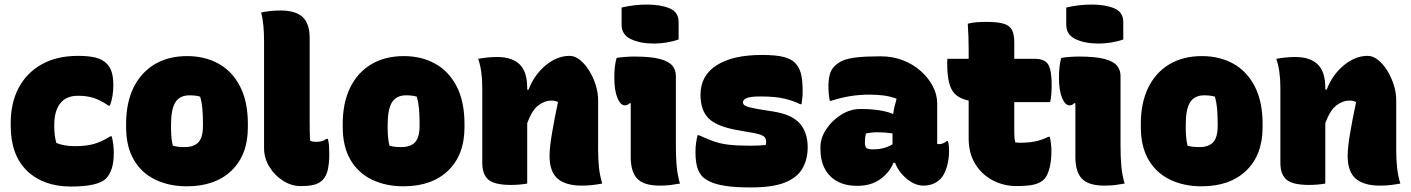

<svg xmlns="http://www.w3.org/2000/svg" viewBox="-20 -805 6190 842"><path d="M322 -560Q369 -560 399 -552.5Q429 -545 448 -526Q463 -511 470 -488.5Q477 -466 477 -430Q477 -408 473.5 -385.5Q470 -363 462 -342H456Q418 -367 389 -376Q360 -385 322 -385Q270 -385 244 -351.5Q218 -318 218 -258V-249Q218 -211 227 -178Q262 -164 308 -164Q356 -164 389.5 -173Q423 -182 464 -207H470Q479 -173 479 -133Q479 -57 445 -22Q410 13 291 13Q170 13 98.5 -56Q27 -125 27 -254V-266Q27 -354 62 -420Q97 -486 163 -523Q229 -560 322 -560Z M801 -559Q878 -559 938 -526Q998 -493 1032.5 -426.5Q1067 -360 1067 -261V-247Q1067 -126 995.5 -57Q924 12 799 12Q722 12 661.5 -17Q601 -46 567 -104Q533 -162 533 -248V-262Q533 -354 565.5 -420.5Q598 -487 658 -523Q718 -559 801 -559ZM811 -387Q769 -387 749.5 -357Q730 -327 730 -257V-246Q730 -221 732 -201Q734 -181 738 -166Q749 -163 760.5 -161.5Q772 -160 790 -160Q831 -160 850.5 -181.5Q870 -203 870 -252V-263Q870 -301 867.5 -328.5Q865 -356 858 -381Q839 -387 811 -387Z M1138 -624Q1138 -661 1135 -693Q1132 -725 1125 -750Q1164 -759 1210 -759Q1277 -759 1307.5 -730Q1338 -701 1338 -639V-262Q1338 -242 1338.5 -223.5Q1339 -205 1340 -188Q1346 -185 1353 -184Q1360 -183 1367 -183Q1381 -183 1391 -186Q1401 -189 1412 -196H1418Q1422 -179 1423 -165.5Q1424 -152 1424 -126Q1424 -92 1418 -62.5Q1412 -33 1395 -16Q1380 -1 1358.5 5Q1337 11 1298 11Q1258 11 1221 -12.5Q1184 -36 1161 -74Q1138 -112 1138 -155Z M1751 -559Q1828 -559 1888 -526Q1948 -493 1982.5 -426.5Q2017 -360 2017 -261V-247Q2017 -126 1945.5 -57Q1874 12 1749 12Q1672 12 1611.5 -17Q1551 -46 1517 -104Q1483 -162 1483 -248V-262Q1483 -354 1515.5 -420.5Q1548 -487 1608 -523Q1668 -559 1751 -559ZM1761 -387Q1719 -387 1699.5 -357Q1680 -327 1680 -257V-246Q1680 -221 1682 -201Q1684 -181 1688 -166Q1699 -163 1710.5 -161.5Q1722 -160 1740 -160Q1781 -160 1800.5 -181.5Q1820 -203 1820 -252V-263Q1820 -301 1817.5 -328.5Q1815 -356 1808 -381Q1789 -387 1761 -387Z M2292 0Q2258 6 2221 6Q2149 6 2122 -17Q2095 -40 2095 -91V-420Q2095 -496 2077 -547Q2098 -551 2119 -553Q2140 -555 2160 -555Q2225 -555 2258.5 -523Q2292 -491 2292 -419V-412H2298Q2323 -477 2373 -518.5Q2423 -560 2478 -560Q2501 -560 2523 -542.5Q2545 -525 2563 -496.5Q2581 -468 2592 -433.5Q2603 -399 2603 -365V-146Q2603 -103 2607 -68Q2611 -33 2621 0Q2599 4 2578 6.5Q2557 9 2531 9Q2461 9 2425.5 -21.5Q2390 -52 2390 -122Q2390 -157 2400.5 -219.5Q2411 -282 2427 -357Q2417 -364 2397 -364Q2369 -364 2341 -343Q2313 -322 2292 -265Z M2746 -117V-352H2740Q2733 -343 2720 -343Q2701 -343 2687.5 -376Q2674 -409 2674 -465Q2674 -517 2684 -551Q2701 -554 2722.5 -555.5Q2744 -557 2761 -557Q2834 -557 2873.5 -546.5Q2913 -536 2928.5 -517Q2944 -498 2944 -472V-163Q2944 -116 2947.5 -76.5Q2951 -37 2962 0Q2940 4 2920 6.5Q2900 9 2874 9Q2804 9 2775 -21Q2746 -51 2746 -117ZM2706 -772Q2761 -785 2818 -785Q2877 -785 2916.5 -768.5Q2956 -752 2956 -708V-632Q2931 -623 2902.5 -618.5Q2874 -614 2848 -614Q2787 -614 2746.5 -633.5Q2706 -653 2706 -696Z M3269 -166Q3310 -166 3338 -169Q3343 -190 3334.5 -202Q3326 -214 3289 -221L3216 -234Q3124 -250 3088 -285.5Q3052 -321 3052 -389Q3052 -474 3123 -519Q3194 -564 3321 -564Q3385 -564 3417.5 -555Q3450 -546 3465 -531Q3485 -511 3492.5 -482Q3500 -453 3500 -402Q3500 -389 3498.5 -375.5Q3497 -362 3495 -348H3489Q3462 -362 3422 -372Q3382 -382 3315 -382Q3269 -382 3253.5 -374.5Q3238 -367 3238 -356Q3238 -346 3251 -340Q3264 -334 3302 -327L3371 -316Q3453 -303 3487.5 -263.5Q3522 -224 3522 -159Q3522 -106 3499 -66Q3476 -26 3422 -4.5Q3368 17 3273 17Q3205 17 3163 10.5Q3121 4 3098 -6.5Q3075 -17 3062 -29Q3046 -45 3038 -70.5Q3030 -96 3030 -138Q3030 -161 3032.5 -178Q3035 -195 3039 -212H3045Q3080 -196 3109 -185.5Q3138 -175 3175 -170.5Q3212 -166 3269 -166Z M4090 -351V-174Q4092 -173 4099 -173Q4116 -173 4131 -186H4137Q4139 -180 4140.5 -169Q4142 -158 4142 -144Q4142 -104 4131.5 -71Q4121 -38 4106 -22Q4089 -5 4070 2Q4051 9 4030 9Q3993 9 3957.5 -20Q3922 -49 3905 -91H3898Q3882 -50 3841.5 -20Q3801 10 3739 10Q3663 10 3620.5 -33Q3578 -76 3578 -151V-160Q3578 -200 3603.5 -238.5Q3629 -277 3669 -302Q3709 -327 3753 -327Q3799 -327 3835 -321.5Q3871 -316 3897 -305Q3899 -321 3903 -338Q3907 -355 3912 -372Q3886 -382 3857 -386Q3828 -390 3795 -390Q3749 -390 3709 -383.5Q3669 -377 3625 -363H3619Q3613 -393 3613 -426Q3613 -454 3618.5 -476.5Q3624 -499 3640 -515Q3656 -531 3677.5 -540Q3699 -549 3738 -553.5Q3777 -558 3843 -558Q3895 -558 3940 -540.5Q3985 -523 4018.5 -493Q4052 -463 4071 -426.5Q4090 -390 4090 -351ZM3773 -180Q3773 -162 3780 -156Q3787 -150 3809 -150Q3833 -150 3853 -155Q3873 -160 3894 -172V-220Q3860 -225 3827 -225Q3814 -225 3801.5 -223.5Q3789 -222 3778 -220Q3775 -210 3774 -201.5Q3773 -193 3773 -182Z M4584 -205Q4591 -171 4591 -144Q4591 -100 4582.5 -67.5Q4574 -35 4560 -20Q4545 -4 4518 3.5Q4491 11 4436 11Q4383 11 4335 -13.5Q4287 -38 4257.5 -85Q4228 -132 4228 -198V-364Q4174 -375 4154 -411.5Q4134 -448 4134 -525Q4134 -531 4134 -536.5Q4134 -542 4135 -547H4228V-591Q4228 -619 4227 -646Q4226 -673 4224 -701Q4243 -706 4264 -707.5Q4285 -709 4305 -709Q4355 -709 4381.5 -701Q4408 -693 4418 -673.5Q4428 -654 4428 -620V-547H4519Q4561 -547 4576.5 -522.5Q4592 -498 4592 -433Q4592 -414 4590.5 -392.5Q4589 -371 4585 -357H4428V-223Q4428 -211 4429 -200.5Q4430 -190 4432 -181Q4437 -180 4442 -179.5Q4447 -179 4454 -179Q4491 -179 4520 -185Q4549 -191 4578 -205Z M4696 -117V-352H4690Q4683 -343 4670 -343Q4651 -343 4637.5 -376Q4624 -409 4624 -465Q4624 -517 4634 -551Q4651 -554 4672.5 -555.5Q4694 -557 4711 -557Q4784 -557 4823.5 -546.5Q4863 -536 4878.5 -517Q4894 -498 4894 -472V-163Q4894 -116 4897.5 -76.5Q4901 -37 4912 0Q4890 4 4870 6.5Q4850 9 4824 9Q4754 9 4725 -21Q4696 -51 4696 -117ZM4656 -772Q4711 -785 4768 -785Q4827 -785 4866.5 -768.5Q4906 -752 4906 -708V-632Q4881 -623 4852.5 -618.5Q4824 -614 4798 -614Q4737 -614 4696.5 -633.5Q4656 -653 4656 -696Z M5251 -559Q5328 -559 5388 -526Q5448 -493 5482.5 -426.5Q5517 -360 5517 -261V-247Q5517 -126 5445.5 -57Q5374 12 5249 12Q5172 12 5111.5 -17Q5051 -46 5017 -104Q4983 -162 4983 -248V-262Q4983 -354 5015.5 -420.5Q5048 -487 5108 -523Q5168 -559 5251 -559ZM5261 -387Q5219 -387 5199.5 -357Q5180 -327 5180 -257V-246Q5180 -221 5182 -201Q5184 -181 5188 -166Q5199 -163 5210.5 -161.5Q5222 -160 5240 -160Q5281 -160 5300.5 -181.5Q5320 -203 5320 -252V-263Q5320 -301 5317.5 -328.5Q5315 -356 5308 -381Q5289 -387 5261 -387Z M5792 0Q5758 6 5721 6Q5649 6 5622 -17Q5595 -40 5595 -91V-420Q5595 -496 5577 -547Q5598 -551 5619 -553Q5640 -555 5660 -555Q5725 -555 5758.5 -523Q5792 -491 5792 -419V-412H5798Q5823 -477 5873 -518.5Q5923 -560 5978 -560Q6001 -560 6023 -542.5Q6045 -525 6063 -496.5Q6081 -468 6092 -433.5Q6103 -399 6103 -365V-146Q6103 -103 6107 -68Q6111 -33 6121 0Q6099 4 6078 6.5Q6057 9 6031 9Q5961 9 5925.5 -21.5Q5890 -52 5890 -122Q5890 -157 5900.5 -219.5Q5911 -282 5927 -357Q5917 -364 5897 -364Q5869 -364 5841 -343Q5813 -322 5792 -265Z"/></svg>

Font: Recursive Sn Csl St Blk
Style: Regular
Weight: 900
Version: Version 1.079;hotconv 1.0.112;makeotfexe 2.5.65598; ttfautoh